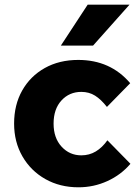

<svg xmlns="http://www.w3.org/2000/svg" viewBox="-20 -781 593 817"><path d="M437 -184 535 -84Q495 -37 437 -10.5Q379 16 314 16Q235 16 173 -19Q111 -54 75.5 -115.5Q40 -177 40 -255Q40 -335 74.5 -396Q109 -457 170.5 -491.5Q232 -526 313 -526Q450 -526 534 -427L435 -326Q410 -358 384.5 -374Q359 -390 326 -390Q275 -390 241.5 -353.5Q208 -317 208 -255Q208 -194 242 -157Q276 -120 326 -120Q360 -120 387.5 -136.5Q415 -153 437 -184ZM531 -761 376 -587H239L353 -761Z"/></svg>

Font: Wix Madefor Text ExtraBold
Style: Regular
Weight: 800
Designer: Dalton Maag Ltd
Foundry: Dalton Maag Ltd
Version: Version 3.100